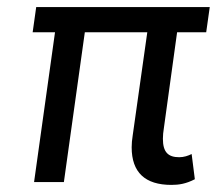

<svg xmlns="http://www.w3.org/2000/svg" viewBox="-20 -513 620 541"><path d="M463 8C484 8 504 5 529 -8L520 -79C510 -74 498 -70 485 -70C454 -70 439 -84 439 -122C439 -131 440 -142 442 -154L479 -422H561L571 -493H82L72 -422H135L76 0H160L219 -422H395L354 -132C352 -120 351 -108 351 -98C351 -27 389 8 463 8Z"/></svg>

Font: HK Grotesk
Style: Italic
Weight: 400
Italic angle: -16°
Designer: Alfredo Marco Pradil
Foundry: Hanken Design Co.
Version: Version 3.001;FEAKit 1.0